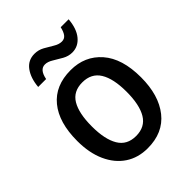

<svg xmlns="http://www.w3.org/2000/svg" viewBox="-212 -853 977 977"><g transform="rotate(-45 276.5 -364.5)"><path d="M506 -270Q506 -141 446 -65.5Q386 10 275 10Q206 10 155 -24Q104 -58 75.5 -121Q47 -184 47 -270Q47 -403 107 -476Q167 -549 278 -549Q380 -549 443 -477Q506 -405 506 -270ZM152 -270Q152 -177 182 -126.5Q212 -76 277 -76Q342 -76 372 -126Q402 -176 402 -270Q402 -364 371.5 -413.5Q341 -463 276 -463Q211 -463 181.5 -413.5Q152 -364 152 -270ZM101 -605Q106 -664 133 -701Q160 -738 207 -738Q235 -738 259.5 -724.5Q284 -711 306.5 -697Q329 -683 350 -683Q369 -683 380 -697.5Q391 -712 397 -739H454Q449 -676 420 -641Q391 -606 348 -606Q321 -606 296 -620Q271 -634 248.5 -648Q226 -662 206 -662Q169 -662 158 -605Z"/></g></svg>

Font: Noto Sans Sinhala UI SemiCondensed Medium
Style: Regular
Weight: 500
Width: 4
Designer: Jelle Bosma - Monotype Design Team
Foundry: Monotype Imaging Inc.
Version: Version 2.006; ttfautohint (v1.8.4.7-5d5b)